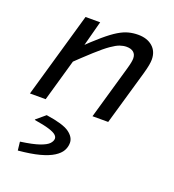

<svg xmlns="http://www.w3.org/2000/svg" viewBox="-138 -579 891 983"><g transform="rotate(20 307.0 -88.0)"><path d="M241.9 -465.3 193.2 -281.9H194.8L114.3 0H28.6L162.2 -465.3ZM151.5 -201.6 178.6 -303.2Q234.5 -357.8 273.8 -391.3Q313.1 -424.8 342 -442.1Q370.9 -459.4 395.8 -465.7Q420.8 -472.1 447.5 -472.1Q496.4 -472.1 526 -446.4Q555.6 -420.7 555.6 -375.8Q555.6 -363.9 552.4 -345.5Q549.2 -327 540.8 -297.3L455 0H369.4L454 -294.5Q460.2 -316.7 462.2 -328.7Q464.3 -340.7 464.3 -348.9Q464.3 -371.1 450.5 -382.5Q436.8 -393.8 412.7 -393.8Q395.1 -393.8 376.6 -387.4Q358 -381 330.6 -361.9Q303.1 -342.8 260.6 -304.3Q218 -265.8 151.5 -201.6ZM70.1 295.9 64.9 250.5 65.6 249.1Q132.9 239.7 167.7 227.4Q202.5 215.2 215.2 201.2Q227.9 187.2 227.9 173.6Q227.9 163.5 217.7 154.3Q207.5 145 179.7 136.2Q151.8 127.3 98.5 118.9V116.2L147.3 75Q239.8 88.4 273.7 112.6Q307.6 136.8 307.6 168.3Q307.6 190.4 296.5 210.6Q285.3 230.8 258.3 247.9Q231.3 265.1 185.4 277.4Q139.4 289.6 70.1 295.9Z"/></g></svg>

Font: Intel One Mono Light
Style: Italic
Weight: 300
Italic angle: -16°
Monospace: yes
Designer: Fred Shallcrass
Foundry: Frere-Jones Type LLC
Version: Version 1.004